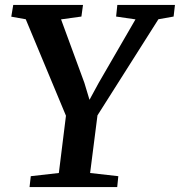

<svg xmlns="http://www.w3.org/2000/svg" viewBox="-20 -763 734 783"><path d="M100.5 0 105.5 -44.5 220 -57.5 249 -291 85 -684.5 26 -695 34 -743H318.5L312 -695.5L229 -684L324 -425.5L345 -356L382.5 -425L532.5 -684L453.5 -695.5L458.5 -743H693.5L688 -695.5L626 -684.5L377.5 -292.5L347.5 -57.5L462.5 -44.5L458 0Z"/></svg>

Font: Merriweather Light 18pt SemiBold
Style: Italic
Weight: 600
Italic angle: -7.8°
Version: Version 2.101